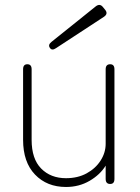

<svg xmlns="http://www.w3.org/2000/svg" viewBox="-20 -734 557 765"><path d="M243 11Q167 11 119.5 -38.5Q72 -88 72 -177V-458Q72 -478 89 -478Q106 -478 106 -458V-177Q106 -101 144 -62.5Q182 -24 243 -24Q290 -24 325.5 -43.5Q361 -63 381 -94.5Q401 -126 401 -161V-458Q401 -478 419 -478Q436 -478 436 -458V-21Q436 -1 419 -1Q401 -1 401 -21V-74Q379 -38 337 -13.5Q295 11 243 11ZM203 -542Q187 -531 179 -543Q170 -555 185 -567L362 -709Q378 -721 390 -706L399 -695Q412 -679 394 -667Z"/></svg>

Font: Zen Maru Gothic Light
Style: Regular
Weight: 300
Designer: Yoshimichi Ohira
Foundry: Positype
Version: Version 1.001